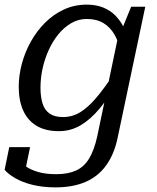

<svg xmlns="http://www.w3.org/2000/svg" viewBox="-35 -567 678 830"><path d="M385 24 478 -421 485 -423 532 -538H593L473 31Q458 101 423.5 148.5Q389 196 334.5 219.5Q280 243 205 243Q150 243 105.5 232Q61 221 30.5 203Q0 185 -15 167L5 69H95L70 190Q59 188 51 179Q43 170 38.5 158Q34 146 33.5 134.5Q33 123 37 116Q51 134 74 150.5Q97 167 130 176.5Q163 186 208 186Q259 186 294 170Q329 154 350.5 118Q372 82 385 24ZM524 -384 488 -340Q479 -384 460.5 -416.5Q442 -449 412.5 -467Q383 -485 340 -485Q304 -485 273 -467Q242 -449 217.5 -419Q193 -389 175.5 -350.5Q158 -312 149 -270.5Q140 -229 140 -188Q140 -148 149 -119.5Q158 -91 179.5 -76Q201 -61 237 -61Q278 -61 312 -82Q346 -103 380 -143Q414 -183 452 -240L471 -208Q436 -147 397 -99.5Q358 -52 314.5 -26Q271 0 220 0Q161 0 122.5 -23.5Q84 -47 65 -90Q46 -133 46 -192Q46 -241 59.5 -291.5Q73 -342 98.5 -387.5Q124 -433 160 -469Q196 -505 241.5 -526Q287 -547 340 -547Q380 -547 411 -534.5Q442 -522 464 -499.5Q486 -477 500.5 -447.5Q515 -418 524 -384Z"/></svg>

Font: Roboto Serif
Style: Italic
Weight: 400
Italic angle: -10°
Designer: Greg Gazdowicz
Foundry: Commercial Type
Version: Version 1.008